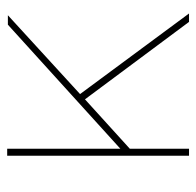

<svg xmlns="http://www.w3.org/2000/svg" viewBox="-26 -534 559 548"><g transform="rotate(-90 254.0 -259.5)"><path d="M490 0H466L245 -297L104 -169V0H84V-519H104V-196L458 -517H485L260 -311Z"/></g></svg>

Font: Raleway
Style: Thin
Weight: 100
Designer: Matt McInerney, Pablo Impallari, Rodrigo Fuenzalida
Foundry: Matt McInerney, Pablo Impallari, Rodrigo Fuenzalida
Version: Version 3.000